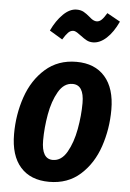

<svg xmlns="http://www.w3.org/2000/svg" viewBox="-56 -827 598 885"><g transform="rotate(5 243.5 -385.0)"><path d="M25 -190Q25 -280 53 -361.5Q81 -443 139.5 -494.5Q198 -546 283 -546Q368 -546 415 -492.5Q462 -439 462 -340Q462 -251 434.5 -169.5Q407 -88 349 -36Q291 16 205 16Q119 16 72 -37Q25 -90 25 -190ZM327 -359Q327 -443 274 -443Q234 -443 208.5 -399Q183 -355 172 -292.5Q161 -230 161 -172Q161 -86 213 -86Q253 -86 278.5 -130.5Q304 -175 315.5 -238Q327 -301 327 -359ZM292 -668Q283 -675 273.5 -681Q264 -687 256 -687Q243 -687 232.5 -676.5Q222 -666 208 -643L148 -679Q170 -726 200.5 -756Q231 -786 263 -786Q282 -786 295.5 -778.5Q309 -771 324 -758Q326 -756 333 -750.5Q340 -745 346.5 -742.5Q353 -740 359 -740Q371 -740 381.5 -750Q392 -760 405 -782L466 -748Q443 -698 412.5 -670Q382 -642 350 -642Q334 -642 321.5 -648.5Q309 -655 292 -668Z"/></g></svg>

Font: Fira Sans Extra Condensed SemiBold
Style: Italic
Weight: 600
Width: 3
Italic angle: -8°
Designer: Carrois Corporate & Edenspiekermann AG
Foundry: Carrois Corporate GbR & Edenspiekermann AG
Version: Version 4.203